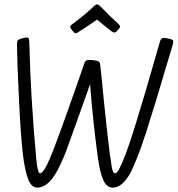

<svg xmlns="http://www.w3.org/2000/svg" viewBox="-20 -844 807 872"><path d="M767 -654Q767 -653 765 -643L741 -562Q684 -368 642.5 -239.5Q601 -111 569 -53Q534 8 492 8Q464 8 448.5 -27.5Q433 -63 424 -132Q402 -294 389 -462Q390 -463 332 -301Q285 -169 278 -151Q252 -87 231 -53Q193 8 150 8Q122 8 107.5 -31Q93 -70 84 -142Q74 -229 66 -396Q58 -563 57 -639Q57 -656 60.5 -660.5Q64 -665 81 -670Q99 -674 101 -674Q108 -674 110 -670Q112 -666 113 -655Q119 -399 145 -119Q151 -57 162 -57Q177 -57 204 -118Q234 -186 332 -467L364 -559Q367 -566 371.5 -569Q376 -572 385 -572Q394 -572 401 -571Q421 -569 427.5 -565Q434 -561 435 -550Q437 -529 441 -496Q451 -389 464.5 -266Q478 -143 487 -89Q492 -57 502 -57Q510 -57 517.5 -70Q525 -83 531.5 -98Q538 -113 540 -118Q576 -198 694 -612L707 -657Q711 -672 725 -672Q729 -672 741 -670Q757 -666 762 -664Q767 -662 767 -654ZM446 -734 485 -703Q496 -696 499 -696Q506 -696 516 -708Q517 -709 521 -714Q525 -719 525 -723Q525 -729 515 -738Q478 -771 435 -816Q427 -824 421 -824Q417 -824 410 -819L392 -802Q352 -766 312 -737Q299 -728 299 -722Q299 -718 307 -707Q312 -701 316 -697Q320 -693 324 -693Q328 -693 337 -699L392 -735Q401 -741 408 -746Q415 -751 421 -755Z"/></svg>

Font: Farsan
Style: Regular
Weight: 400
Version: Version 1.001g;PS 1.001;hotconv 1.0.86;makeotf.lib2.5.63406 